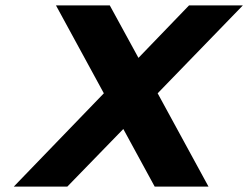

<svg xmlns="http://www.w3.org/2000/svg" viewBox="-20 -690 918 710"><path d="M187 -670 364 -345 31 0H229L436 -213L552 0H751L563 -345L878 -670H679L492 -476L386 -670Z"/></svg>

Font: LT Wave Text Black Italic
Style: Regular
Weight: 900
Designer: Daniel Lyons
Version: Version 2.5 (Glyphs App)